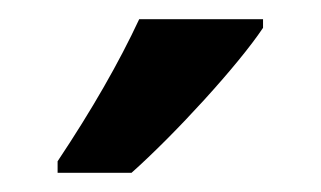

<svg xmlns="http://www.w3.org/2000/svg" viewBox="-20 -786 334 200"><path d="M254 -757V-766H125C104 -721 76 -672 40 -618V-606H117C162 -646 228 -718 254 -757Z"/></svg>

Font: Noto Sans Devanagari ExtraCondensed SemiBold
Style: Regular
Weight: 600
Width: 2
Designer: Jelle Bosma - Monotype Design Team
Foundry: Monotype Imaging Inc.
Version: Version 2.004